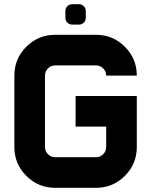

<svg xmlns="http://www.w3.org/2000/svg" viewBox="-20 -899 724 919"><path d="M439.5 -732.4Q520.5 -732.4 577.6 -675.3Q634.8 -618.2 634.8 -537.1H488.3Q488.3 -557.1 473.9 -571.5Q459.5 -585.9 439.5 -585.9H244.1Q224.1 -585.9 209.7 -571.5Q195.3 -557.1 195.3 -537.1V-195.3Q195.3 -175.3 209.7 -160.9Q224.1 -146.5 244.1 -146.5H439.5Q459.5 -146.5 473.9 -160.9Q488.3 -175.3 488.3 -195.3V-293H341.8V-439.5H634.8V-195.3Q634.8 -114.3 577.6 -57.1Q520.5 0 439.5 0H244.1Q163.1 0 106 -57.1Q48.8 -114.3 48.8 -195.3V-537.1Q48.8 -618.2 106 -675.3Q163.1 -732.4 244.1 -732.4ZM293 -846.2Q293 -859.9 302.5 -869.4Q312 -878.9 325.7 -878.9H357.9Q371.6 -878.9 381.1 -869.4Q390.6 -859.9 390.6 -846.2V-814Q390.6 -800.3 381.1 -790.8Q371.6 -781.2 357.9 -781.2H325.7Q312 -781.2 302.5 -790.8Q293 -800.3 293 -814Z"/></svg>

Font: Audex
Style: Regular
Weight: 400
Designer: GGBotNet
Foundry: GGBotNet
Version: 1.00